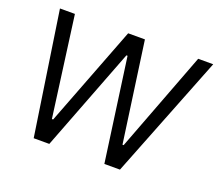

<svg xmlns="http://www.w3.org/2000/svg" viewBox="-121 -897 1211 1067"><g transform="rotate(20 484.5 -364.0)"><path d="M171.9 0H264.2L498.5 -608.9H505.4L589.8 0H682.1L968.8 -727.5H879.9L654.8 -134.8H647.9L564.9 -727.5H465.8L237.8 -134.8H230.5L150.9 -727.5H62.5Z"/></g></svg>

Font: Guggenheim Sans Display
Style: Italic
Weight: 400
Italic angle: -7°
Designer: Modified by Tom Baber under direction of Pentagram Design 2023
Foundry: rsms
Version: Version 1.001;Glyphs 3.1.2 (3151)